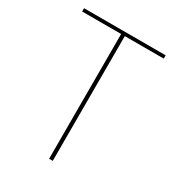

<svg xmlns="http://www.w3.org/2000/svg" viewBox="-169 -804 834 909"><g transform="rotate(30 248.0 -350.0)"><path d="M237 0V-682H24V-700H470V-682H257V0Z"/></g></svg>

Font: DM Sans 28pt Thin
Style: Regular
Weight: 250
Version: Version 4.004;gftools[0.9.30]